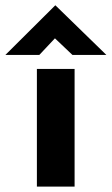

<svg xmlns="http://www.w3.org/2000/svg" viewBox="-65 -693 415 713"><path d="M72 -437H212V0H72ZM204 -489 126 -563 160 -573 81 -489H-45L140 -673H141L330 -489Z"/></svg>

Font: Josefin Sans Thin
Style: Bold
Weight: 700
Version: Version 2.000